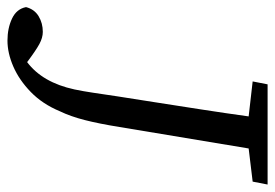

<svg xmlns="http://www.w3.org/2000/svg" viewBox="-162 -576 754 527"><g transform="rotate(90 215.5 -313.0)"><path d="M176 -629 184 -670H459L451 -629L360 -618L301 -263Q292 -207 282 -168Q272 -129 258 -100Q238 -52 205 -20Q172 12 135 28Q98 44 64 44Q30 44 3.5 31.5Q-23 19 -28 -7Q-22 -30 -3 -41.5Q16 -53 40 -53Q56 -53 73.5 -43.5Q91 -34 123 -10Q179 -52 198 -140Q203 -164 207 -191Q211 -218 217 -258Q223 -298 233 -360Q243 -424 253 -488.5Q263 -553 272 -618Z"/></g></svg>

Font: Source Serif Pro
Style: Italic
Weight: 400
Italic angle: -12°
Designer: Frank Grießhammer
Foundry: Adobe Systems Incorporated
Version: Version 3.001;hotconv 1.0.111;makeotfexe 2.5.65597